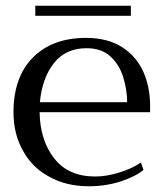

<svg xmlns="http://www.w3.org/2000/svg" viewBox="-20 -639 574 669"><path d="M436 -584C436 -584 436 -619 436 -619C436 -619 103 -619 103 -619C103 -619 103 -584 103 -584C103 -584 436 -584 436 -584ZM503 -248C503 -248 503 -271 503 -271C503 -314 495 -354 479 -390C463 -425 438 -454 405 -475C372 -496 330 -507 280 -507C201 -507 140 -484 95 -439C50 -394 27 -330 27 -248C27 -197 38 -153 60 -114C81 -75 112 -44 152 -23C191 -1 237 10 290 10C330 10 367 4 401 -7C434 -18 461 -31 480 -47C480 -47 471 -73 471 -73C450 -58 425 -47 396 -38C367 -29 339 -24 312 -24C249 -24 202 -45 169 -87C136 -129 119 -183 118 -248C118 -248 503 -248 503 -248ZM423 -283C423 -283 119 -283 119 -283C124 -338 140 -383 167 -418C194 -453 232 -471 282 -471C315 -471 343 -462 364 -443C385 -424 400 -400 409 -371C418 -342 423 -313 423 -283Z"/></svg>

Font: BUSH 25 TRIRONG 0515 A
Style: Regular
Weight: 400
Designer: Katatrad Team
Foundry: CadsonDemak